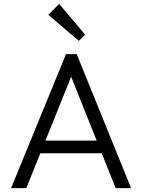

<svg xmlns="http://www.w3.org/2000/svg" viewBox="-20 -966 730 986"><path d="M37 0 319 -688H374L653 0H574L331 -608H360L115 0ZM166 -179V-244H526V-179ZM385 -756 228 -890 284 -946 417 -788Z"/></svg>

Font: Outfit-Light
Style: Regular
Weight: 300
Designer: Rodrigo Fuenzalida
Foundry: fragTYPE
Version: Version 1.000